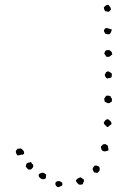

<svg xmlns="http://www.w3.org/2000/svg" viewBox="-20 -750 561 787"><path d="M428.7 -724.6Q435.5 -716.8 434.1 -715.3Q432.6 -713.9 435.5 -711.9Q430.7 -707 429.7 -705.1Q428.7 -703.1 425.8 -702.1Q421.9 -701.2 418.9 -702.6Q416 -704.1 411.1 -704.1Q405.3 -713.9 406.2 -715.8Q407.2 -717.8 405.3 -719.7L415 -728.5Q424.8 -731.4 425.8 -729Q426.8 -726.6 428.7 -724.6ZM438.5 -628.9Q433.6 -610.4 426.8 -609.4Q423.8 -609.4 418.9 -609.9Q414.1 -610.4 411.1 -612.3Q405.3 -622.1 406.2 -625.5Q407.2 -628.9 409.2 -630.9Q412.1 -635.7 418 -634.8Q423.8 -633.8 430.7 -631.8ZM441.4 -528.3Q436.5 -523.4 431.2 -519.5Q425.8 -515.6 416 -517.6Q413.1 -521.5 411.1 -524.9Q409.2 -528.3 407.2 -531.2Q412.1 -541 412.1 -541.5Q412.1 -542 414.1 -543Q426.8 -547.9 433.6 -541Q440.4 -534.2 439 -531.7Q437.5 -529.3 441.4 -528.3ZM438.5 -448.2Q438.5 -438.5 438 -436Q437.5 -433.6 433.6 -431.6Q429.7 -428.7 426.3 -429.7Q422.9 -430.7 420.9 -427.7Q412.1 -430.7 409.2 -443.4Q410.2 -446.3 412.1 -448.2Q414.1 -450.2 414.1 -454.1Q418 -455.1 419.4 -456.5Q420.9 -458 425.8 -457Q434.6 -452.1 438.5 -448.2ZM410.2 -332Q407.2 -337.9 407.2 -345.7Q413.1 -353.5 415 -357.4Q420.9 -358.4 424.8 -357.9Q428.7 -357.4 433.6 -355.5Q432.6 -352.5 435.1 -350.1Q437.5 -347.7 439.5 -344.7Q437.5 -341.8 438.5 -338.9Q439.5 -335.9 438.5 -334Q436.5 -333 432.6 -330.1Q428.7 -327.1 426.8 -327.1Q421.9 -326.2 418.5 -328.6Q415 -331.1 410.2 -332ZM423.8 -230.5Q418.9 -228.5 417 -231Q415 -233.4 413.1 -235.4Q407.2 -240.2 406.7 -242.7Q406.2 -245.1 405.3 -248Q408.2 -252.9 411.6 -256.8Q415 -260.7 422.9 -261.7Q426.8 -257.8 430.2 -255.9Q433.6 -253.9 435.5 -249Q439.5 -242.2 434.1 -238.8Q428.7 -235.4 423.8 -230.5ZM423.8 -132.8Q418.9 -131.8 414.6 -130.4Q410.2 -128.9 405.3 -129.9Q398.4 -131.8 396 -137.7Q393.6 -143.6 393.6 -149.4Q395.5 -151.4 397.9 -153.3Q400.4 -155.3 401.4 -158.2Q405.3 -158.2 407.2 -158.7Q409.2 -159.2 412.1 -160.2Q414.1 -157.2 417 -156.2Q419.9 -155.3 421.9 -152.3Q423.8 -144.5 424.3 -139.6Q424.8 -134.8 423.8 -132.8ZM79.1 -118.2Q74.2 -119.1 73.7 -116.7Q73.2 -114.3 68.4 -116.2Q57.6 -112.3 50.8 -113.3Q48.8 -117.2 46.9 -120.6Q44.9 -124 44.9 -127.9Q44.9 -132.8 47.4 -134.8Q49.8 -136.7 51.8 -140.6Q56.6 -139.6 58.6 -140.6Q60.5 -141.6 65.4 -141.6Q69.3 -139.6 71.8 -136.7Q74.2 -133.8 77.1 -130.9Q79.1 -126 78.6 -124.5Q78.1 -123 79.1 -118.2ZM96.7 -54.7Q93.8 -56.6 91.3 -60.5Q88.9 -64.5 85 -66.4Q86.9 -69.3 86.9 -72.3Q86.9 -75.2 87.9 -78.1Q93.8 -84 97.2 -83.5Q100.6 -83 105.5 -85.9Q109.4 -84 110.4 -80.6Q111.3 -77.1 115.2 -76.2Q115.2 -72.3 116.2 -69.3Q117.2 -66.4 115.2 -64.5Q109.4 -56.6 107.4 -55.7Q98.6 -54.7 96.7 -54.7ZM378.9 -41Q371.1 -43 366.2 -43Q360.4 -51.8 360.8 -53.2Q361.3 -54.7 359.4 -55.7Q360.4 -61.5 362.8 -64.9Q365.2 -68.4 368.2 -71.3Q375 -72.3 380.9 -69.8Q386.7 -67.4 388.7 -61.5Q388.7 -49.8 387.2 -48.8Q385.7 -47.9 383.8 -45.9ZM169.9 -34.2Q168 -29.3 168.5 -26.4Q168.9 -23.4 167 -18.6Q165 -17.6 161.6 -16.1Q158.2 -14.6 153.3 -15.6Q148.4 -16.6 142.6 -22Q136.7 -27.3 139.6 -36.1Q148.4 -43 156.2 -42Q161.1 -41 164.1 -38.1Q167 -35.2 169.9 -34.2ZM322.3 -16.6Q323.2 -13.7 323.7 -11.2Q324.2 -8.8 324.2 -5.9Q320.3 -1 320.3 1.5Q320.3 3.9 319.3 4.9Q309.6 8.8 302.7 5.9Q295.9 0 292.5 -5.9Q289.1 -11.7 294.9 -14.6Q297.9 -18.6 301.8 -20Q305.7 -21.5 309.6 -23.4Q318.4 -18.6 319.3 -17.1Q320.3 -15.6 322.3 -16.6ZM234.4 -2Q235.4 2.9 235.8 4.4Q236.3 5.9 234.4 10.7Q219.7 18.6 215.8 16.6Q212.9 15.6 209.5 11.2Q206.1 6.8 207 1Q207 -2.9 211.4 -5.4Q215.8 -7.8 220.7 -7.8Q225.6 -7.8 228.5 -5.4Q231.4 -2.9 234.4 -2Z"/></svg>

Font: Codystar
Style: Light
Weight: 300
Version: Version 1.000